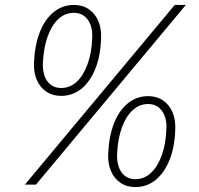

<svg xmlns="http://www.w3.org/2000/svg" viewBox="-20 -749 807 779"><path d="M81 0 689 -729H734L126 0ZM228 -360Q193 -360 167.5 -377.5Q142 -395 129 -425.5Q116 -456 118 -496Q121 -566 141.5 -618.5Q162 -671 198 -700Q234 -729 280 -729Q315 -729 340.5 -711.5Q366 -694 379 -663.5Q392 -633 390 -593Q388 -523 367 -470.5Q346 -418 310.5 -389Q275 -360 228 -360ZM228 -392Q264 -392 291 -417Q318 -442 335 -488Q352 -534 354 -595Q356 -626 347 -649Q338 -672 321 -684.5Q304 -697 280 -697Q244 -697 217 -672Q190 -647 173.5 -601.5Q157 -556 154 -494Q153 -471 157.5 -452Q162 -433 172 -419.5Q182 -406 196 -399Q210 -392 228 -392ZM529 10Q494 10 468.5 -7.5Q443 -25 430 -55.5Q417 -86 419 -126Q422 -196 442.5 -248.5Q463 -301 499 -330Q535 -359 581 -359Q616 -359 641.5 -341.5Q667 -324 680 -293.5Q693 -263 691 -223Q689 -153 668 -100.5Q647 -48 611.5 -19Q576 10 529 10ZM529 -22Q565 -22 592 -47Q619 -72 636 -118Q653 -164 655 -225Q657 -256 648 -279Q639 -302 622 -314.5Q605 -327 581 -327Q546 -327 518.5 -302Q491 -277 474.5 -231.5Q458 -186 455 -124Q454 -93 462.5 -70Q471 -47 488 -34.5Q505 -22 529 -22Z"/></svg>

Font: Mona Sans
Style: Italic
Weight: 200
Italic angle: -11.6951°
Designer: Deni Anggara
Foundry: GitHub
Version: Version 2.000